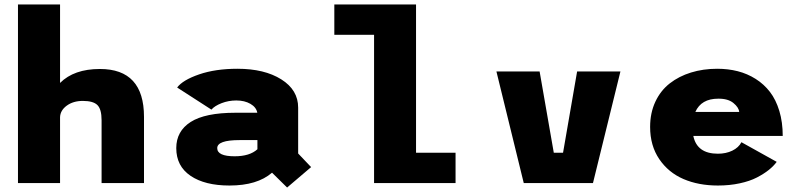

<svg xmlns="http://www.w3.org/2000/svg" viewBox="-20 -820 3590 860"><path d="M60.5 0V-800H249V-448.5Q311.5 -511 427.5 -511Q625 -511 625 -296.5V0H435V-281.5Q435 -331 416.2 -349.5Q397.5 -368 351 -368Q308 -368 279 -346.8Q250 -325.5 249 -295V0Z M1266 20 1198.5 -46.5Q1132 11 1008 11Q897.5 11 833.5 -32.5Q769.5 -76 769.5 -156.5Q769.5 -232.5 834.2 -273.8Q899 -315 1034.5 -315H1132.5Q1128 -339.5 1101.8 -354.8Q1075.5 -370 1038.5 -370Q1003.5 -370 972.2 -357.8Q941 -345.5 927 -329L773.5 -428Q798.5 -461.5 871.8 -486.8Q945 -512 1043.5 -512Q1164.5 -512 1240 -464.5Q1315.5 -417 1315.5 -338V-132.5L1373.5 -71.5ZM1031 -120Q1098.5 -120 1133 -151.5V-192.5H1053.5Q953 -192.5 953 -156.5Q953 -120 1031 -120Z M1843.5 -136H2020.5V0H1655.5V-664H1477.5V-800H1843.5Z M2565 -500H2759L2636 0H2326L2203.5 -500H2397L2460.5 -136H2502Z M3459 -95Q3445 -76 3423.5 -58.8Q3402 -41.5 3370.2 -25Q3338.5 -8.5 3293.2 1.2Q3248 11 3195.5 11Q3109 11 3041.5 -18Q2974 -47 2933 -107.2Q2892 -167.5 2892 -251.5Q2892 -314.5 2915.5 -364.5Q2939 -414.5 2980 -446.5Q3021 -478.5 3075.2 -495.2Q3129.5 -512 3192.5 -512Q3241.5 -512 3284.5 -501Q3327.5 -490 3364.8 -466.5Q3402 -443 3428.8 -408.2Q3455.5 -373.5 3470.8 -323Q3486 -272.5 3486 -211H3085.5Q3102 -131.5 3195.5 -131.5Q3232 -131.5 3260.2 -145.2Q3288.5 -159 3301 -183ZM3197 -378Q3121 -378 3094.5 -318.5H3291Q3289.5 -338.5 3265.2 -358.5Q3241 -378.5 3197 -378Z"/></svg>

Font: League Mono ExtraBold
Style: Regular
Weight: 800
Width: 6
Designer: Tyler Finck
Foundry: The League of Moveable Type / Tyler Finck
Version: Version 2.210